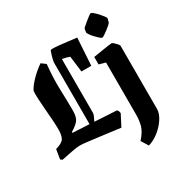

<svg xmlns="http://www.w3.org/2000/svg" viewBox="-202 -840 1123 1183"><g transform="rotate(-30 359.0 -249.0)"><path d="M221 -556Q211 -458 214 -378.5Q217 -299 217 -225Q217 -179 199 -157.5Q181 -136 145 -115L147 -109L264 -103V-540Q264 -549 270 -572Q276 -595 285 -618Q292 -620 301 -620Q318 -620 346.5 -617Q375 -614 406.5 -610Q438 -606 465 -603L453 -409H383L369 -522Q358 -526 344 -530Q330 -534 317 -536V-151Q317 -145 311.5 -132Q306 -119 297 -101L453 -92Q464 -81 464 -65L423 14Q330 2 273.5 -5.5Q217 -13 187.5 -16Q158 -19 145 -19Q126 -19 87 -11.5Q48 -4 11 4L-2 -5L9 -73Q56 -86 69 -107Q82 -128 82 -173Q82 -199 79.5 -236Q77 -273 73.5 -314Q70 -355 68 -392Q66 -429 68 -453Q82 -482 117 -517.5Q152 -553 190 -579ZM532 -628Q532 -630 543.5 -640Q555 -650 569.5 -662Q584 -674 596.5 -683Q609 -692 612 -692Q617 -692 629.5 -681.5Q642 -671 655 -656.5Q668 -642 677.5 -629.5Q687 -617 686 -612L680 -587Q679 -583 668 -573Q657 -563 642.5 -552Q628 -541 615.5 -533Q603 -525 599 -525Q594 -525 582 -535.5Q570 -546 557 -560Q544 -574 535.5 -587Q527 -600 528 -604ZM515 194 484 144Q523 101 532.5 65Q542 29 542 -12V-381L496 -394V-447Q505 -448 525 -451.5Q545 -455 567.5 -458.5Q590 -462 608 -464.5Q626 -467 631 -467Q635 -467 644.5 -458.5Q654 -450 662.5 -440Q671 -430 671 -426V23Q671 54 649 89Q627 124 591.5 153Q556 182 515 194Z"/></g></svg>

Font: Grenze Gotisch
Style: Bold
Weight: 700
Designer: Renata Polastri
Foundry: Omnibus-Type
Version: Version 1.001